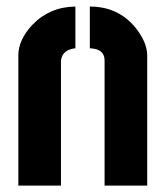

<svg xmlns="http://www.w3.org/2000/svg" viewBox="-20 -578 516 598"><path d="M37.1 0V-405.3Q37.1 -454.1 81.1 -501Q134.8 -556.6 214.8 -557.6V-427.7Q173.8 -422.9 169.9 -389.6V0ZM259.8 -427.7V-557.6Q354.5 -557.6 409.2 -482.4Q438.5 -441.4 438.5 -405.3V0H305.7V-389.6Q305.7 -421.9 269.5 -426.8Q264.6 -427.7 259.8 -427.7Z"/></svg>

Font: Post No Bills Colombo ExtraBold
Style: Regular
Weight: 800
Designer: Kosala Senevirathne, Siva Puranthara, Lasantha Premarathna, Tharique Azeez
Foundry: Mooniak
Version: Version 1.220 ; ttfautohint (v1.6)